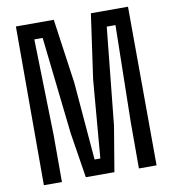

<svg xmlns="http://www.w3.org/2000/svg" viewBox="-87 -876 858 953"><g transform="rotate(-10 341.5 -400.0)"><path d="M57 0V-800H248L294 -475L327 -82H356L389 -475L435 -800H622L625 0H536V-233L545 -721H501L451 -230L413 -3H269L233 -230L178 -721H136L148 -236V0Z"/></g></svg>

Font: Big Shoulders Text Medium
Style: Regular
Weight: 500
Designer: Patric King
Foundry: XO Type Co
Version: Version 1.000; ttfautohint (v1.8.2)